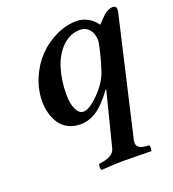

<svg xmlns="http://www.w3.org/2000/svg" viewBox="-126 -540 788 875"><g transform="rotate(-20 268.0 -102.5)"><path d="M184.1 -138.2Q184.1 -95.7 197.3 -67.9Q210.4 -40 231.9 -40Q260.3 -40 306.2 -86.2Q352.1 -132.3 369.1 -180.2Q382.8 -220.7 393.8 -265.6Q404.8 -310.5 404.8 -323.2Q404.8 -354.5 387.9 -375.2Q371.1 -396 344.2 -396Q294.9 -396 257.8 -360.4Q220.7 -324.7 202.4 -266.8Q184.1 -209 184.1 -138.2ZM69.8 -147Q69.8 -204.6 93 -259Q116.2 -313.5 153.8 -352.5Q191.4 -391.6 241.2 -415.3Q291 -439 341.8 -439Q370.1 -439 395.5 -425Q420.9 -411.1 438 -386.2L473.1 -421.9Q483.4 -431.6 496.6 -437.3Q509.8 -442.9 517.1 -442.9Q536.1 -442.9 536.1 -424.8Q536.1 -416.5 530.8 -396L401.9 161.1Q400.9 166 400.9 173.8Q400.9 206.1 460 206.1Q462.9 210.9 462.9 219.7Q462.9 228.5 460 234.9Q459 234.9 401.9 233.9Q344.7 232.9 321.8 232.9Q306.2 232.9 281.5 234.1Q256.8 235.4 237.8 236.6Q218.8 237.8 216.8 237.8Q210.4 222.2 216.8 208Q253.4 203.6 272.7 192.6Q292 181.6 296.9 161.1L362.8 -99.1L359.9 -100.1Q315.9 -39.1 277.8 -14.6Q239.7 9.8 200.2 9.8Q166.5 9.8 140.4 -3.9Q114.3 -17.6 99.4 -40.5Q84.5 -63.5 77.1 -90.6Q69.8 -117.7 69.8 -147Z"/></g></svg>

Font: Common Serif SemiBold
Style: Italic
Weight: 600
Italic angle: -12°
Designer: Philipp H. Poll, Khaled Hosny
Foundry: Stefan Peev, Context Ltd.
Version: Version 1.026